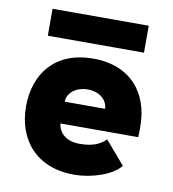

<svg xmlns="http://www.w3.org/2000/svg" viewBox="-78 -728 735 814"><g transform="rotate(10 290.0 -321.5)"><path d="M492 -56 407 -155C380 -127 343 -116 295 -116C239 -116 206 -144 200 -187H535C536 -204 536 -214 536 -233C536 -375 453 -482 290 -482C127 -482 44 -375 44 -233C44 -94 128 17 295 17C367 17 457 -11 492 -56ZM83 -544H497V-660H83ZM202 -281C203 -321 241 -349 290 -349C339 -349 374 -321 376 -281Z"/></g></svg>

Font: Kreadon Extra Bold
Style: Regular
Weight: 800
Designer: kohakuno
Foundry: StudioGnu
Version: Version 1.000;Glyphs 3.1.2 (3151)